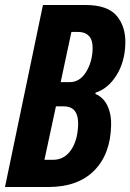

<svg xmlns="http://www.w3.org/2000/svg" viewBox="-46 -749 522 769"><path d="M-26 0 126 -729H296Q385 -729 421.5 -685.5Q458 -642 456 -574Q454 -501 420.5 -447.5Q387 -394 337 -378L336 -373Q370 -358 385.5 -323Q401 -288 399 -245Q396 -131 331 -65.5Q266 0 147 0ZM197 -420H233Q273 -420 298 -459.5Q323 -499 325 -552Q326 -588 310.5 -604.5Q295 -621 269 -621H240ZM132 -109H167Q211 -109 238 -147.5Q265 -186 267 -250Q268 -285 254 -304Q240 -323 209 -323H178Z"/></svg>

Font: Mona Sans Condensed
Style: Bold Italic
Weight: 700
Width: 3
Italic angle: -11.7°
Designer: Deni Anggara
Foundry: GitHub
Version: Version 1.001; ttfautohint (v1.8.4.7-5d5b);gftools[0.9.31]